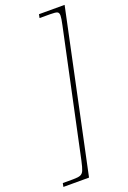

<svg xmlns="http://www.w3.org/2000/svg" viewBox="-218 -815 665 999"><g transform="rotate(-20 115.0 -316.0)"><path d="M-46 108H11Q39 108 51.5 103Q64 98 70.5 83Q77 68 85 31L233 -664Q241 -701 241 -715Q241 -731 232 -735.5Q223 -740 193 -740H134L138 -760H280L92 128H-50Z"/></g></svg>

Font: Noto Serif NarrowThin
Style: Italic
Weight: 250
Width: 4
Italic angle: -12°
Designer: Monotype Design Team
Foundry: Monotype Imaging Inc.
Version: Version 1.001